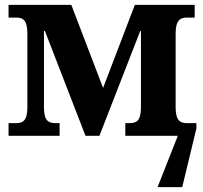

<svg xmlns="http://www.w3.org/2000/svg" viewBox="-20 -556 832 786"><path d="M15 0H224V-52H207C181 -52 160 -59 160 -116V-429H164L330 0H387L554 -429H557V-116C557 -59 536 -52 511 -52H493V0H708L625 210H726L784 -30V-52H745C721 -52 699 -59 699 -116V-420C699 -476 721 -484 745 -484H777V-536H532L402 -196L272 -536H15V-484H46C71 -484 92 -477 92 -420V-116C92 -59 71 -52 46 -52H15Z"/></svg>

Font: Noto Serif SemiCondensed
Style: Bold
Weight: 700
Width: 4
Designer: Monotype Design Team
Foundry: Monotype Imaging Inc.
Version: Version 2.015